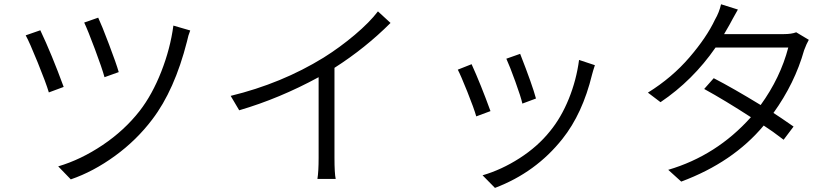

<svg xmlns="http://www.w3.org/2000/svg" viewBox="-20 -832 4040 923"><path d="M384.8 -723.6 452.1 -747.1Q468.8 -711.9 503.9 -619.1Q539.1 -526.4 550.8 -485.4L482.4 -460.9Q470.7 -503.9 436.5 -595.2Q402.3 -686.5 384.8 -723.6ZM813.5 -709 894.5 -685.5Q884.8 -662.1 878.9 -632.8Q819.3 -398.4 711.9 -257.8Q636.7 -158.2 532.7 -82.5Q428.7 -6.8 320.3 30.3L259.8 -32.2Q369.1 -64.5 473.6 -134.8Q578.1 -205.1 651.4 -298.8Q711.9 -377 755.4 -487.8Q798.8 -598.6 813.5 -709ZM103.5 -662.1 173.8 -686.5Q228.5 -571.3 286.1 -414.1L214.8 -387.7Q201.2 -433.6 161.1 -532.2Q121.1 -630.9 103.5 -662.1Z M1796.9 -777.3 1857.4 -721.7Q1736.3 -600.6 1587.9 -505.9V-74.2Q1587.9 2 1593.8 28.3H1505.9Q1511.7 -6.8 1511.7 -74.2V-460.9Q1323.2 -358.4 1129.9 -301.8L1088.9 -371.1Q1334 -430.7 1535.2 -554.7Q1613.3 -603.5 1685.1 -664.1Q1756.8 -724.6 1796.9 -777.3Z M2414.1 -549.8 2480.5 -573.2Q2539.1 -423.8 2556.6 -358.4L2491.2 -334Q2484.4 -365.2 2457.5 -439.5Q2430.7 -513.7 2414.1 -549.8ZM2763.7 -543.9 2839.8 -518.6Q2830.1 -489.3 2826.2 -473.6Q2780.3 -285.2 2683.6 -164.1Q2555.7 -2.9 2359.4 71.3L2299.8 10.7Q2390.6 -15.6 2477.5 -71.3Q2564.5 -127 2624 -201.2Q2677.7 -266.6 2714.4 -356.9Q2751 -447.3 2763.7 -543.9ZM2180.7 -497.1 2247.1 -523.4Q2291 -426.8 2337.9 -297.9L2269.5 -272.5Q2258.8 -310.5 2226.6 -391.1Q2194.3 -471.7 2180.7 -497.1Z M3807.6 -676.8 3868.2 -640.6Q3857.4 -622.1 3845.7 -590.8Q3800.8 -431.6 3698.2 -289.1Q3727.5 -270.5 3794.9 -223.6L3747.1 -160.2Q3691.4 -203.1 3651.4 -228.5Q3503.9 -51.8 3254.9 41L3192.4 -15.6Q3424.8 -84 3589.8 -268.6Q3464.8 -349.6 3365.2 -404.3L3411.1 -456.1Q3503.9 -408.2 3636.7 -327.1Q3731.4 -458 3769.5 -603.5H3419.9Q3310.5 -445.3 3155.3 -340.8L3094.7 -386.7Q3210.9 -459 3293.9 -555.7Q3377 -652.3 3417 -737.3Q3437.5 -772.5 3446.3 -811.5L3527.3 -786.1Q3518.6 -770.5 3502.4 -741.7Q3486.3 -712.9 3486.3 -711.9Q3481.4 -702.1 3460.9 -668H3747.1Q3785.2 -668 3807.6 -676.8Z"/></svg>

Font: Gen Shin Gothic Normal
Style: Regular
Weight: 300
Designer: [Source Han Sans]
Ryoko NISHIZUKA  (kana & ideographs); Paul D. Hunt (Latin, Greek & Cyrillic); Wenlong ZHANG  (bopomofo
Version: Version 1.002.20150607